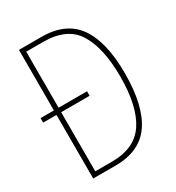

<svg xmlns="http://www.w3.org/2000/svg" viewBox="-172 -818 845 923"><g transform="rotate(-30 250.0 -357.0)"><path d="M198 0Q334 0 396.5 -91.5Q459 -183 459 -362Q459 -537 396.5 -625.5Q334 -714 199 -714H74V-378H0V-353H74V0ZM100 -25V-353H258V-378H100V-689H194Q327 -689 379.5 -603Q432 -517 432 -360Q432 -195 376 -110Q320 -25 193 -25Z"/></g></svg>

Font: Noto Sans Mono UI Condensed Thin
Style: Regular
Weight: 250
Width: 3
Designer: Monotype Design team
Foundry: Monotype Imaging Inc.
Version: 1.000